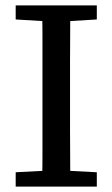

<svg xmlns="http://www.w3.org/2000/svg" viewBox="-20 -690 416 710"><path d="M38 0V-53L172 -60H204L338 -53V0ZM136 0Q137 -52 137 -104V-207V-311V-360Q137 -360 137 -463V-567Q137 -619 136 -670H240Q240 -619 239.5 -567.5Q239 -516 239 -464V-360V-311V-208Q239 -155 239.5 -103.5Q240 -52 240 0ZM38 -618V-670H338V-618L204 -610H172Z"/></svg>

Font: myMathFont
Style: Regular
Weight: 400
Designer: Ross Mills, John Hudson & Paul Hanslow, Tiro Typeworks Ltd; with prior portions MicroPress Inc., and Coen Hoffman. Math 
Foundry: Tiro Typeworks Ltd
Version: Version 2.13 b171